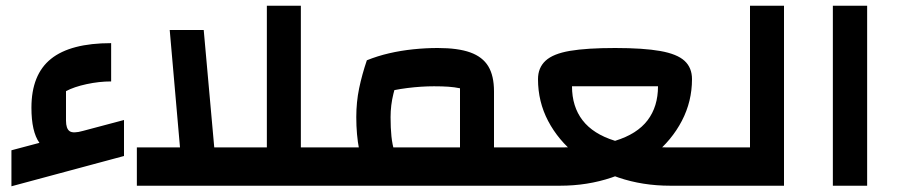

<svg xmlns="http://www.w3.org/2000/svg" viewBox="-20 -650 3140 672"><path d="M20 2V-124L118 -150Q90 -189 90 -273Q90 -389 158.5 -444Q227 -499 369 -499V-365Q327 -365 283 -355.5Q239 -346 211 -331V-228Q211 -200 223.5 -191Q236 -182 271 -192L414 -230V-104Z M614 -88 574 -545H693L734 -88ZM459 0V-134H1118V0ZM914 -88V-630H1033V-88ZM1118 0V-134Q1129 -134 1133.5 -115.5Q1138 -97 1138 -67Q1138 -36 1133.5 -18Q1129 0 1118 0Z M1709 0V-134H1795V0ZM1118 0V-134H1590V-341Q1571 -345 1549.5 -346.5Q1528 -348 1499 -348Q1455 -348 1406.5 -342Q1358 -336 1311 -323L1264 -439Q1301 -454 1342 -463.5Q1383 -473 1426.5 -477.5Q1470 -482 1512 -482Q1583 -482 1626 -466.5Q1669 -451 1689 -418Q1709 -385 1709 -330V0ZM1277 -42Q1247 -76 1237 -127Q1227 -178 1227 -240Q1227 -293 1237 -341Q1247 -389 1264 -439L1384 -411Q1367 -362 1357 -322Q1347 -282 1347 -240Q1347 -202 1350 -173Q1353 -144 1360.5 -120Q1368 -96 1383 -74ZM1118 0Q1107 0 1102.5 -18Q1098 -36 1098 -67Q1098 -97 1102.5 -115.5Q1107 -134 1118 -134ZM1795 0V-134Q1805 -134 1810 -115.5Q1815 -97 1815 -67Q1815 -36 1810 -18Q1805 0 1795 0Z M1940 0V-134Q2058 -134 2134 -157.5Q2210 -181 2246.5 -229Q2283 -277 2283 -348H1982Q1982 -277 2019 -229Q2056 -181 2131.5 -157.5Q2207 -134 2326 -134V0Q2229 0 2145 -28.5Q2061 -57 1997.5 -108Q1934 -159 1898.5 -226.5Q1863 -294 1863 -373Q1863 -413 1889.5 -437.5Q1916 -462 1975 -472Q2034 -482 2133 -482Q2232 -482 2291 -471.5Q2350 -461 2376 -437Q2402 -413 2402 -373Q2402 -295 2366.5 -227Q2331 -159 2268 -108Q2205 -57 2120.5 -28.5Q2036 0 1940 0ZM1795 0V-134H1940V0ZM2326 0V-134H2470V0ZM1795 0Q1784 0 1779.5 -18Q1775 -36 1775 -67Q1775 -97 1779.5 -115.5Q1784 -134 1795 -134ZM2470 0V-134Q2481 -134 2485.5 -115.5Q2490 -97 2490 -67Q2490 -36 2485.5 -18Q2481 0 2470 0Z M2470 0V-134H2605V-630H2724V0ZM2470 0Q2459 0 2454.5 -18Q2450 -36 2450 -67Q2450 -97 2454.5 -115.5Q2459 -134 2470 -134Z M2895 0V-630H3015V0Z"/></svg>

Font: Changa ExtraLight SemiBold
Style: Regular
Weight: 600
Version: Version 3.002; ttfautohint (v1.8.2)